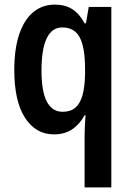

<svg xmlns="http://www.w3.org/2000/svg" viewBox="-20 -573 568 833"><path d="M347 20Q347 3 348 -21Q349 -45 351 -73H347Q325 -33 292.5 -11.5Q260 10 214 10Q135 10 88.5 -62Q42 -134 42 -269Q42 -361 63.5 -424.5Q85 -488 124.5 -520.5Q164 -553 218 -553Q263 -553 294 -533Q325 -513 347 -472H353L365 -543H463V240H347ZM252 -88Q286 -88 307 -106Q328 -124 338 -160Q348 -196 349 -250V-274Q349 -367 326 -410.5Q303 -454 250 -454Q205 -454 182.5 -406.5Q160 -359 160 -267Q160 -177 183 -132.5Q206 -88 252 -88Z"/></svg>

Font: Noto Sans Khmer Condensed SemiBold
Style: Regular
Weight: 600
Width: 3
Designer: Danh Hong and the Monotype Design Team
Foundry: Monotype Imaging Inc.
Version: Version 2.004